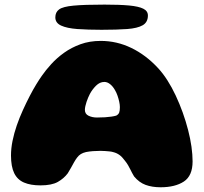

<svg xmlns="http://www.w3.org/2000/svg" viewBox="-20 -772 861 812"><path d="M659 20Q623.5 20 596 10Q568.5 0 547 -26Q542.5 -33.5 538.5 -41Q534.5 -48.5 530.8 -56.2Q527 -64 521.5 -73.5Q516 -83 507 -94Q496.5 -108.5 485 -116.8Q473.5 -125 459.5 -128.5Q453.5 -130.5 444.8 -131.5Q436 -132.5 425.5 -133.2Q415 -134 405 -134Q389.5 -134 373.2 -132.8Q357 -131.5 344 -129Q331 -126 322 -120.5Q313 -115 306 -105.5Q299.5 -97 293.2 -85.8Q287 -74.5 280.5 -62.8Q274 -51 266.5 -39Q250.5 -17.5 224.8 -2.8Q199 12 151 12Q109.5 12 81.5 0Q53.5 -12 40 -39.8Q26.5 -67.5 26.5 -114.5Q26.5 -144 33 -176.2Q39.5 -208.5 51 -241.8Q62.5 -275 76.8 -306.2Q91 -337.5 105.5 -365.5Q120 -393.5 133.5 -415.5Q147 -437.5 157 -451.5Q173.5 -475.5 197 -501.2Q220.5 -527 251.2 -549Q282 -571 320.5 -585Q359 -599 406 -599Q474 -599 535.5 -569.2Q597 -539.5 648 -484.5Q669 -462 688 -432.2Q707 -402.5 723.2 -367.8Q739.5 -333 752.8 -296Q766 -259 775.5 -222.2Q785 -185.5 789.8 -151.5Q794.5 -117.5 794.5 -89.5Q794.5 -28.5 757.5 -4.2Q720.5 20 659 20ZM471.5 -283Q481 -288 484 -295.8Q487 -303.5 487 -319Q487 -329 484.2 -341.8Q481.5 -354.5 477 -367.5Q472.5 -380.5 466.5 -390.5Q458 -406 446 -415.8Q434 -425.5 421.5 -425.5Q402 -425.5 386 -409.5Q370 -393.5 360 -374.5Q356.5 -368 352.8 -359.2Q349 -350.5 346 -341.2Q343 -332 341 -323.2Q339 -314.5 339 -307.5Q339 -290 354.5 -282.5Q370 -275 390 -275Q409 -275 424.2 -276Q439.5 -277 451.2 -278.8Q463 -280.5 471.5 -283ZM409.5 -646Q351 -646 307 -649.2Q263 -652.5 238.5 -663.8Q214 -675 214 -698.5Q214 -720.5 230 -732.2Q246 -744 291 -748.2Q336 -752.5 422 -752.5Q485.5 -752.5 526 -748.8Q566.5 -745 586 -735.2Q605.5 -725.5 605.5 -706.5Q605.5 -678 583.5 -665.2Q561.5 -652.5 518 -649.2Q474.5 -646 409.5 -646Z"/></svg>

Font: Gluten ExtraBold
Style: Regular
Weight: 800
Designer: Tyler Finck
Foundry: Etcetera Type Company
Version: Version 1.300